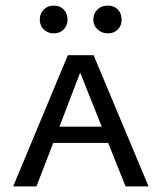

<svg xmlns="http://www.w3.org/2000/svg" viewBox="-20 -665 577 685"><path d="M122 -595Q122 -617 136 -631Q150 -645 172 -645Q194 -645 207.5 -631Q221 -617 221 -595Q221 -574 207.5 -560Q194 -546 172 -546Q150 -546 136 -560Q122 -574 122 -595ZM313 -595Q313 -617 327.5 -631Q342 -645 365 -645Q387 -645 400.5 -631Q414 -617 414 -595Q414 -574 400.5 -560Q387 -546 365 -546Q343 -546 328 -560Q313 -574 313 -595ZM366 -155H170L110 0H27L222 -468H314L510 0H428ZM343 -213 266 -406 192 -213Z"/></svg>

Font: Ysabeau SC Medium
Style: Regular
Weight: 500
Designer: Christian Thalmann (Catharsis Fonts)
Version: Version 0.003